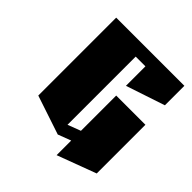

<svg xmlns="http://www.w3.org/2000/svg" viewBox="-149 -596 697 697"><g transform="rotate(45 200.0 -247.0)"><path d="M50 -500H400V-400L250 -350V-450H200V-100L250 -119V-300H400V-50L250 6V-69L200 -50L50 -100Z"/></g></svg>

Font: SOV_Meka
Style: Book
Weight: 400
Version: Version 1.00